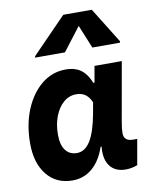

<svg xmlns="http://www.w3.org/2000/svg" viewBox="-91 -887 782 973"><g transform="rotate(-10 300.0 -400.5)"><path d="M203.5 17Q120.5 17 72 -43Q23.5 -103 23.5 -204.5Q23.5 -301.5 55.2 -378Q87 -454.5 141.5 -498.8Q196 -543 265 -543Q315.5 -543 345.8 -519.2Q376 -495.5 392 -452H432L390.5 -405.5L413 -535.5H553.5L501.5 -242Q497 -217 495.2 -201.8Q493.5 -186.5 493.5 -175Q493.5 -133.5 541 -133.5H562L539 -2.5Q524.5 3 509.8 6Q495 9 478 9Q429.5 9 402.8 -20.5Q376 -50 376 -103.5Q376 -118 378.8 -133.8Q381.5 -149.5 388 -173.5L412.5 -121L372.5 -126.5Q349 -57 305.5 -20Q262 17 203.5 17ZM249.5 -116Q291 -116 319 -161.2Q347 -206.5 363.5 -297L374 -355Q362 -383 343.2 -396.5Q324.5 -410 296.5 -410Q260 -410 231.5 -385.8Q203 -361.5 186.5 -319.2Q170 -277 170 -223.5Q170 -171.5 190.8 -143.8Q211.5 -116 249.5 -116ZM124 -629 125 -636 302 -818H449L562 -636L561 -629H418.5L358 -776.5H390.5L277.5 -629Z"/></g></svg>

Font: Google Sans Code
Style: Italic
Weight: 400
Italic angle: -10°
Monospace: yes
Designer: Google Sans Code Authors
Foundry: Google LLC
Version: Version 6.000